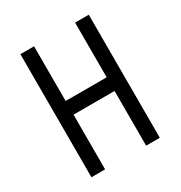

<svg xmlns="http://www.w3.org/2000/svg" viewBox="-138 -661 715 760"><g transform="rotate(-30 219.0 -281.0)"><path d="M62.5 -562.5H125V-312.5H312.5V-562.5H375V0H312.5V-250H125V0H62.5Z"/></g></svg>

Font: Pixel Operator SC
Style: Regular
Weight: 400
Designer: Jayvee Enaguas (GrandChaos9000)
Foundry: The Grandoplex Project
Version: Version 1.4.1 (September 5, 2015)